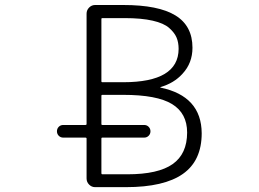

<svg xmlns="http://www.w3.org/2000/svg" viewBox="-20 -774 1040 772"><path d="M387.7 -447.3Q387.7 -443.4 391.6 -443.4H475.6Q697.3 -443.4 698.2 -577.1Q698.2 -603.5 689.9 -623Q681.6 -642.6 660.2 -661.6Q638.7 -680.7 593.8 -690.9Q548.8 -701.2 481.4 -701.2H391.6Q387.7 -701.2 387.7 -697.3ZM387.7 -275.4Q387.7 -271.5 391.6 -271.5H559.6Q570.3 -271.5 577.6 -264.2Q585 -256.8 585 -246.1Q585 -235.4 577.6 -228Q570.3 -220.7 559.6 -220.7H391.6Q387.7 -220.7 387.7 -216.8V-78.1Q387.7 -73.2 391.6 -73.2H492.2Q616.2 -73.2 674.3 -114.3Q732.4 -155.3 732.4 -241.2Q732.4 -318.4 671.9 -355.5Q611.3 -392.6 475.6 -392.6H391.6Q387.7 -392.6 387.7 -388.7ZM625 -423.8Q625 -423.8 625 -422.9Q625 -421.9 625 -421.9Q790 -387.7 791 -238.3Q791 -127.9 715.3 -74.7Q639.6 -21.5 486.3 -21.5H362.3Q348.6 -21.5 338.4 -31.7Q328.1 -42 328.1 -56.6V-216.8Q328.1 -220.7 323.2 -220.7H234.4Q223.6 -220.7 216.3 -228Q209 -235.4 209 -246.1Q209 -256.8 216.3 -264.2Q223.6 -271.5 234.4 -271.5H323.2Q328.1 -271.5 328.1 -275.4V-718.8Q328.1 -733.4 338.4 -743.7Q348.6 -753.9 362.3 -753.9H475.6Q617.2 -753.9 685.5 -711.9Q753.9 -669.9 753.9 -582Q753.9 -520.5 713.9 -477.5Q679.7 -439.5 625 -423.8Z"/></svg>

Font: Gen Jyuu Gothic L Monospace Light
Style: Regular
Weight: 300
Designer: [Source Han Sans]
Ryoko NISHIZUKA  (kana & ideographs); Paul D. Hunt (Latin, Greek & Cyrillic); Wenlong ZHANG  (bopomofo
Version: Version 1.002.20150607